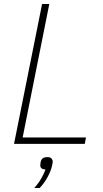

<svg xmlns="http://www.w3.org/2000/svg" viewBox="-20 -718 513 958"><path d="M50 0 190 -698H226L93 -32H409L403 0ZM217 66Q231 66 237 73Q243 80 243 88Q243 95 240 107Q235 133 218 164.5Q201 196 178 220H151Q174 194 187 170.5Q200 147 207 128Q193 127 187 121.5Q181 116 181 108Q181 106 181.5 100.5Q182 95 183 90Q185 79 192.5 72.5Q200 66 217 66Z"/></svg>

Font: IBM Plex Sans ExtLt
Style: Italic
Weight: 200
Italic angle: -11°
Designer: Mike Abbink, Paul van der Laan, Pieter van Rosmalen
Foundry: Bold Monday
Version: Version 3.005